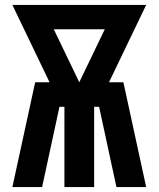

<svg xmlns="http://www.w3.org/2000/svg" viewBox="-20 -755 640 775"><path d="M30 0 122 -423H180L30 -735H570L420 -423H478L570 0H450L380 -324H360V0H240V-324H220L150 0ZM300 -423 403 -637H197Z"/></svg>

Font: Iosevka SS04 Heavy Extended
Style: Regular
Weight: 900
Width: 7
Monospace: yes
Designer: Belleve Invis
Foundry: Belleve Invis
Version: Version 19.0.0; ttfautohint (v1.8.4)